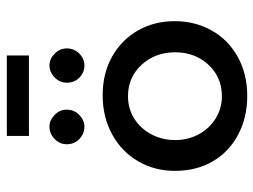

<svg xmlns="http://www.w3.org/2000/svg" viewBox="-114 -650 772 585"><g transform="rotate(-90 272.5 -357.0)"><path d="M275.4 -430.7Q341.8 -430.7 393.1 -401.9Q444.3 -373 472.7 -323.2Q501 -273.4 501 -210.9Q501 -149.4 472.7 -98.6Q444.3 -47.9 392.1 -19Q339.8 9.8 273.4 9.8Q208 9.8 155.8 -17.6Q103.5 -44.9 74.2 -94.7Q44.9 -144.5 44.9 -210.9Q44.9 -272.5 74.2 -322.8Q103.5 -373 156.2 -401.9Q209 -430.7 275.4 -430.7ZM272.5 -67.4Q330.1 -67.4 368.2 -108.4Q406.2 -149.4 406.2 -210Q406.2 -270.5 368.2 -312Q330.1 -353.5 272.5 -353.5Q234.4 -353.5 204.1 -334.5Q173.8 -315.4 156.2 -282.2Q138.7 -249 138.7 -210Q138.7 -170.9 156.2 -138.2Q173.8 -105.5 204.6 -86.4Q235.4 -67.4 272.5 -67.4ZM179.7 -592.8Q199.2 -592.8 215.3 -577.1Q231.4 -561.5 231.4 -540Q231.4 -517.6 215.3 -502Q199.2 -486.3 179.7 -486.3Q158.2 -486.3 142.1 -501.5Q126 -516.6 126 -540Q126 -561.5 142.1 -577.1Q158.2 -592.8 179.7 -592.8ZM366.2 -592.8Q385.7 -592.8 401.9 -577.1Q418 -561.5 418 -540Q418 -517.6 402.3 -502Q386.7 -486.3 366.2 -486.3Q344.7 -486.3 329.1 -501.5Q313.5 -516.6 313.5 -540Q313.5 -561.5 329.6 -577.1Q345.7 -592.8 366.2 -592.8ZM396.5 -722.7V-655.3H151.4V-722.7Z"/></g></svg>

Font: Josefin Sans CFJ
Style: Regular
Weight: 400
Designer: Santiago Orozco
Foundry: Typemade
Version: Version 2.000